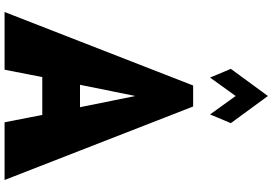

<svg xmlns="http://www.w3.org/2000/svg" viewBox="-196 -996 1192 840"><g transform="rotate(90 400.0 -576.0)"><path d="M281.3 -990 319.3 -899 400 -1011 480.7 -899 518.7 -990 400 -1152ZM445.9 -825H354.1L32.5 0H285L317.2 -165H482.8L515 0H767.5ZM449 -330H351L399.5 -570H400.5Z"/></g></svg>

Font: Blink
Style: Wide
Weight: 400
Designer: Mew Too
Foundry: Cannot Into Space Fonts
Version: Version 001.000